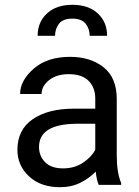

<svg xmlns="http://www.w3.org/2000/svg" viewBox="-20 -777 584 807"><path d="M395 0Q386.2 -19 382.3 -55.7Q356.9 -28.8 318.8 -9.5Q280.8 9.8 231.9 9.8Q150.9 9.8 102.1 -35.6Q53.2 -81.1 53.2 -147Q53.2 -231.9 117.7 -276.1Q182.1 -320.3 291 -320.3H380.4V-362.3Q380.4 -409.2 352.3 -437.3Q324.2 -465.3 269 -465.3Q217.8 -465.3 186.3 -440.2Q154.8 -415 154.8 -381.8H64.5Q64.5 -438.5 121.6 -488.3Q178.7 -538.1 274.4 -538.1Q360.4 -538.1 415.5 -494.1Q470.7 -450.2 470.7 -361.3V-124Q470.7 -50.8 489.3 -7.8V0ZM245.1 -69.3Q293.9 -69.3 329.8 -93.8Q365.7 -118.2 380.4 -147.9V-256.8H296.4Q144 -253.9 144 -159.2Q144 -121.6 169.4 -95.5Q194.8 -69.3 245.1 -69.3ZM430.2 -626.5H356.9Q356.9 -655.3 340.1 -677Q323.2 -698.7 284.2 -698.7Q244.1 -698.7 227.8 -677Q211.4 -655.3 211.4 -626.5H138.2Q138.2 -684.1 177.5 -720.5Q216.8 -756.8 284.2 -756.8Q352.1 -756.8 391.1 -720.5Q430.2 -684.1 430.2 -626.5Z"/></svg>

Font: Roboto21382017
Style: Regular
Weight: 400
Designer: Christian Robertson
Foundry: Google
Version: Version 2.138; 2017